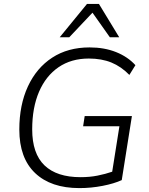

<svg xmlns="http://www.w3.org/2000/svg" viewBox="-20 -956 762 984"><path d="M387 8Q241 8 160 -69Q79 -146 79 -292Q79 -418 123 -513Q167 -608 247.5 -660.5Q328 -713 439 -713Q515 -713 575 -689Q635 -665 674 -622L643 -572Q601 -615 551 -635.5Q501 -656 435 -656Q345 -656 280 -611.5Q215 -567 180 -485.5Q145 -404 145 -293Q145 -169 208 -108.5Q271 -48 393 -48Q440 -48 480 -56Q520 -64 555 -76L592 -309H406L414 -361H656L604 -33Q565 -15 506 -3.5Q447 8 387 8ZM286 -765 426 -936H487L591 -765H543L454 -891L335 -765Z"/></svg>

Font: Nunito Sans Light
Style: Italic
Weight: 300
Italic angle: -9°
Designer: Vernon Adams
Foundry: Vernon Adams
Version: Version 3.006; ttfautohint (v1.8.3)